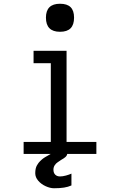

<svg xmlns="http://www.w3.org/2000/svg" viewBox="-20 -821 640 1024"><path d="M159 -550H335V-64H494V0H338.5Q337 9.5 329 16.5Q321 23.5 309 30Q306.5 31.5 304.2 33Q302 34.5 300 36Q297.5 38 287.8 44.2Q278 50.5 271.5 60.8Q265 71 265 84Q265 101 274.5 110.5Q284 120 300 120Q314.5 120 331.8 115.2Q349 110.5 361 105V168Q343.5 176 321.2 179.5Q299 183 268 183Q247.5 183 223.8 172.2Q200 161.5 184 143Q168 124.5 168 103Q168 76.5 177 61Q186 45.5 193.8 38.5Q201.5 31.5 203 30Q212 21 250.5 0H106V-64H251V-168V-484H159ZM225 -727Q225 -801 300 -801Q338 -801 356.5 -782.8Q375 -764.5 375 -727Q375 -689 356.5 -670.2Q338 -651.5 300 -651.5Q225 -651.5 225 -727Z"/></svg>

Font: JuliaMono Latin
Style: Regular
Weight: 400
Monospace: yes
Designer: cormullion
Foundry: corm
Version: Version 0.049; ttfautohint (v1.8.4)